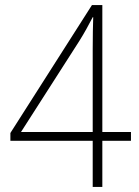

<svg xmlns="http://www.w3.org/2000/svg" viewBox="-20 -738 548 758"><path d="M497 -182V-217H384V-718H343L21 -213V-182H346V0H384V-182ZM346 -542V-217H63L293 -576C315 -611 328 -636 346 -670H348C347 -630 346 -604 346 -542Z"/></svg>

Font: Noto Sans Thai SemCond ExtLt
Style: Regular
Weight: 200
Width: 4
Designer: Monotype Design Team
Foundry: Monotype Imaging Inc.
Version: Version 2.002